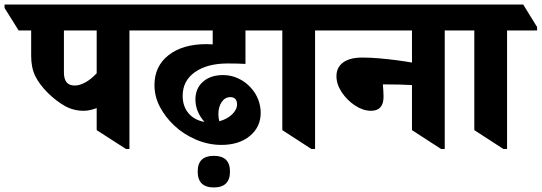

<svg xmlns="http://www.w3.org/2000/svg" viewBox="-88 -646 2381 844"><path d="M280 -159Q235 -159 197.5 -180Q160 -201 123 -237Q85 -275 67 -311.5Q49 -348 49 -401V-512H-6L-68 -611V-626H552L614 -527V-512H481V9H466L337 -74V-171Q324 -166 309.5 -162.5Q295 -159 280 -159ZM193 -327Q193 -270 240 -270Q263 -270 288.5 -284.5Q314 -299 337 -324V-512H193Z M885 -9Q828 -9 773 -32.5Q718 -56 677 -95Q638 -132 614.5 -177Q591 -222 591 -272Q591 -355 653 -403.5Q715 -452 819 -452Q834 -452 847 -451V-512H540L478 -611V-626H1094L1156 -527V-512H991V-365Q976 -366 956 -366.5Q936 -367 913 -367Q823 -367 769 -329Q715 -291 715 -225Q715 -179 740.5 -148.5Q766 -118 811 -110Q771 -155 771 -209Q771 -257 804 -286.5Q837 -316 893 -316Q928 -316 960 -301Q992 -286 1015 -260Q1036 -237 1047 -208.5Q1058 -180 1058 -150Q1058 -88 1010.5 -48.5Q963 -9 885 -9ZM872 -144Q872 -128 876 -113Q910 -122 932 -143Q954 -164 954 -187Q954 -219 924 -219Q901 -219 886.5 -197.5Q872 -176 872 -144ZM852 178Q781 178 781 108Q781 39 852 39Q923 39 923 108Q923 178 852 178Z M1281 9 1153 -74V-512H1082L1020 -611V-626H1368L1429 -527V-512H1297V9Z M1543 -159Q1508 -159 1473 -182Q1438 -205 1414.5 -240Q1391 -275 1391 -311Q1391 -350 1420.5 -371.5Q1450 -393 1505 -393Q1540 -393 1580 -389.5Q1620 -386 1657.5 -381Q1695 -376 1723 -371V-512H1356L1294 -611V-626H1938L1999 -527V-512H1867V9H1851L1723 -74V-272Q1673 -275 1608 -275Q1599 -275 1595 -275Q1596 -262 1597 -248.5Q1598 -235 1598 -221Q1598 -159 1543 -159Z M2125 9 1997 -74V-512H1926L1864 -611V-626H2212L2273 -527V-512H2141V9Z"/></svg>

Font: Noto Serif Devanagari ExtraBold
Style: Regular
Weight: 800
Designer: Universal Thirst, Indian Type Foundry and the Monotype Design Team
Foundry: Monotype Imaging Inc.
Version: Version 2.004; ttfautohint (v1.8.4.7-5d5b)